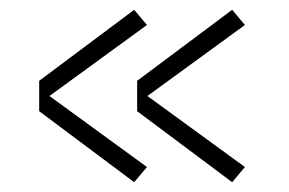

<svg xmlns="http://www.w3.org/2000/svg" viewBox="-20 -510 590 392"><path d="M280 -459 254 -490 60 -345V-283L254 -138L280 -169L81 -314ZM480 -459 454 -490 260 -345V-283L454 -138L480 -169L281 -314Z"/></svg>

Font: Space Cowgirl Thin
Style: Regular
Weight: 100
Designer: Valery Marier
Foundry: Valery Marier
Version: Version 1.000;hotconv 1.0.109;makeotfexe 2.5.65596